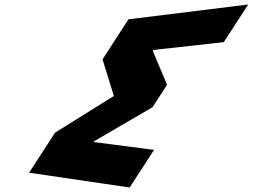

<svg xmlns="http://www.w3.org/2000/svg" viewBox="-20 -844 1136 863"><path d="M986 -654.6 1095.6 -823.8 557.4 -757.2 440.9 -577.2 491.8 -412.5 227.5 -247.8 110.9 -67.8 562.8 -1.2 672.4 -170.4 401.7 -205.5 404.6 -210 665.5 -362.1 730.8 -462.9 666.9 -615 669.9 -619.5Z"/></svg>

Font: Hussar
Style: BdWodka
Weight: 700
Foundry: Cannot Into Space Fonts
Version: Version 2.00